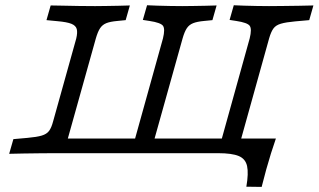

<svg xmlns="http://www.w3.org/2000/svg" viewBox="-20 -592 1226 739"><path d="M187.1 -2.4Q162.1 -2.4 131.9 -2Q101.6 -1.6 71.4 -1.2Q41.1 -0.8 15.3 0L31.5 -56.5L85.5 -61.3Q121.8 -64.5 140.7 -70.2Q159.7 -75.8 169 -88.3Q178.2 -100.8 184.7 -125.8L273.4 -443.5Q279 -466.9 275.4 -480.2Q271.8 -493.5 254.8 -500.4Q237.9 -507.3 200.8 -510.5L158.9 -514.5L175 -571Q192.7 -571 221.8 -570.2Q250.8 -569.4 283.9 -569Q316.9 -568.5 345.2 -568.5H346.8Q367.7 -568.5 390.3 -569Q412.9 -569.4 435.9 -569.8Q458.9 -570.2 479.8 -571L463.7 -514.5L431.5 -511.3Q404 -508.9 389.1 -502.8Q374.2 -496.8 365.3 -483.5Q356.5 -470.2 349.2 -445.2L241.1 -58.9H500L607.3 -444.4Q616.1 -480.6 607.3 -492.7Q598.4 -504.8 555.6 -511.3L529.8 -515.3L546 -571.8Q562.1 -571 585.5 -570.2Q608.9 -569.4 634.7 -569Q660.5 -568.5 682.3 -568.5H679H680.6Q701.6 -568.5 724.2 -569Q746.8 -569.4 769.8 -569.8Q792.7 -570.2 813.7 -571L797.6 -514.5L765.3 -511.3Q738.7 -508.9 723.4 -502.8Q708.1 -496.8 699.2 -483.5Q690.3 -470.2 683.1 -445.2L575 -58.9H833.9L941.1 -444.4Q950 -480.6 941.1 -492.7Q932.3 -504.8 889.5 -511.3L863.7 -515.3L879.8 -571.8Q896 -571 919.4 -570.2Q942.7 -569.4 968.5 -569Q994.4 -568.5 1016.1 -568.5H1012.9H1014.5Q1040.3 -568.5 1070.6 -569Q1100.8 -569.4 1131 -569.8Q1161.3 -570.2 1186.3 -571L1170.2 -514.5L1116.1 -509.7Q1080.6 -506.5 1061.3 -500.8Q1041.9 -495.2 1032.7 -482.7Q1023.4 -470.2 1016.1 -445.2L892.7 -2.4H187.1ZM759.7 -2.4 860.5 -58.9H887.9H1041.9Q1032.3 -31.5 1023 -1.6Q1013.7 28.2 1004.8 60.1Q996 91.9 987.1 127.4L928.2 126.6Q937.1 75 931 47.2Q925 19.4 898.8 8.5Q872.6 -2.4 819.4 -2.4Z"/></svg>

Font: Playfair 5pt SemiExpanded Light
Style: Italic
Weight: 300
Width: 6
Italic angle: -15.6°
Designer: Claus Eggers Sørensen
Foundry: Claus Eggers Sørensen
Version: Version 2.203